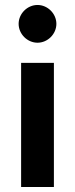

<svg xmlns="http://www.w3.org/2000/svg" viewBox="-20 -753 302 773"><path d="M65 0H197V-500H65ZM131 -581C172 -581 207 -616 207 -657C207 -698 172 -733 131 -733C90 -733 55 -698 55 -657C55 -616 90 -581 131 -581Z"/></svg>

Font: HB Figtree Prototype
Style: Bold
Weight: 700
Designer: Alfredo Marco Pradil
Foundry: Hanken Design Co.®
Version: Version 1.002;Glyphs 3.2 (3228)